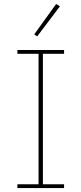

<svg xmlns="http://www.w3.org/2000/svg" viewBox="-20 -951 412 971"><path d="M68 0V-19H175V-679H68V-698H304V-679H197V-19H304V0ZM168 -767 153 -777 264 -931 283 -919Z"/></svg>

Font: IBM Plex Sans Devanagari Thin
Style: Regular
Weight: 100
Designer: Mike Abbink, Paul van der Laan, Pieter van Rosmalen, Erin McLaughlin
Foundry: Bold Monday
Version: Version 1.1